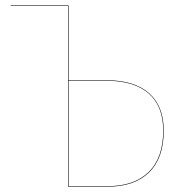

<svg xmlns="http://www.w3.org/2000/svg" viewBox="-20 -700 694 720"><path d="M594 -210Q594 -107 539 -53.5Q484 0 385 0H235V-678H20V-680H237V-399H381Q484 -399 539 -350.5Q594 -302 594 -210ZM592 -210Q592 -302 537.5 -349.5Q483 -397 381 -397H237V-2H385Q483 -2 537.5 -55Q592 -108 592 -210Z"/></svg>

Font: FiraGO Two
Style: Regular
Weight: 100
Designer: bBox Type
Foundry: bBox Type GmbH
Version: Version 1.001